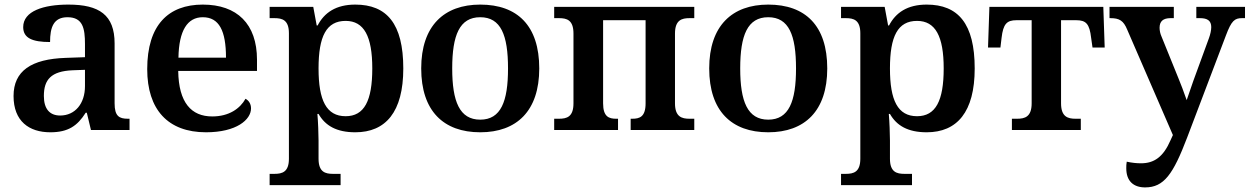

<svg xmlns="http://www.w3.org/2000/svg" viewBox="-20 -566 5441 836"><path d="M199 10C277 10 317 -18 353 -75H358L376 0H544V-49H537C499 -49 479 -60 479 -116V-377C479 -501 412 -546 278 -546C170 -546 81 -518 81 -448C81 -400 121 -383 198 -383C198 -447 213 -491 274 -491C341 -491 350 -442 350 -374V-317L266 -314C116 -309 39 -257 39 -148C39 -38 107 10 199 10ZM242 -63C197 -63 171 -91 171 -148C171 -219 202 -256 296 -260L350 -262V-191C350 -115 307 -63 242 -63Z M877 10C1010 10 1073 -45 1073 -94C1073 -113 1064 -128 1049 -136C1025 -93 977 -59 904 -59C813 -59 758 -119 756 -257H1099V-306C1099 -462 1012 -546 863 -546C713 -546 621 -457 621 -265C621 -89 711 10 877 10ZM964 -315H757C759 -433 796 -491 863 -491C934 -491 964 -432 964 -315Z M1154 240H1463V191H1430C1396 191 1367 183 1367 125V46C1367 19 1365 -37 1362 -70H1367C1396 -19 1445 10 1527 10C1659 10 1736 -78 1736 -268C1736 -463 1664 -546 1527 -546C1443 -546 1392 -511 1363 -455H1359L1344 -536H1154V-487H1175C1209 -487 1238 -479 1238 -421V125C1238 183 1209 191 1175 191H1154ZM1485 -60C1401 -60 1367 -129 1367 -268C1367 -408 1401 -475 1485 -475C1565 -475 1601 -408 1601 -268C1601 -127 1566 -60 1485 -60Z M2071 10C2230 10 2328 -83 2328 -268C2328 -454 2233 -546 2071 -546C1914 -546 1814 -454 1814 -268C1814 -83 1911 10 2071 10ZM2071 -45C1981 -45 1949 -124 1949 -268C1949 -413 1981 -491 2071 -491C2161 -491 2192 -413 2192 -268C2192 -124 2161 -45 2071 -45Z M2393 0H2671V-49H2663C2632 -49 2606 -57 2606 -116V-478H2791V-116C2791 -57 2765 -49 2733 -49H2726V0H3003V-49H2982C2949 -49 2919 -57 2919 -116V-420C2919 -479 2949 -487 2982 -487H3003V-536H2393V-487H2414C2448 -487 2477 -479 2477 -420V-116C2477 -57 2448 -49 2414 -49H2393Z M3325 10C3484 10 3582 -83 3582 -268C3582 -454 3487 -546 3325 -546C3168 -546 3068 -454 3068 -268C3068 -83 3165 10 3325 10ZM3325 -45C3235 -45 3203 -124 3203 -268C3203 -413 3235 -491 3325 -491C3415 -491 3446 -413 3446 -268C3446 -124 3415 -45 3325 -45Z M3642 240H3951V191H3918C3884 191 3855 183 3855 125V46C3855 19 3853 -37 3850 -70H3855C3884 -19 3933 10 4015 10C4147 10 4224 -78 4224 -268C4224 -463 4152 -546 4015 -546C3931 -546 3880 -511 3851 -455H3847L3832 -536H3642V-487H3663C3697 -487 3726 -479 3726 -421V125C3726 183 3697 191 3663 191H3642ZM3973 -60C3889 -60 3855 -129 3855 -268C3855 -408 3889 -475 3973 -475C4053 -475 4089 -408 4089 -268C4089 -127 4054 -60 3973 -60Z M4386 0H4686V-49H4663C4630 -49 4600 -57 4600 -116V-478H4666C4709 -478 4724 -462 4731 -401L4737 -359H4790L4784 -536H4288L4282 -359H4336L4341 -401C4348 -462 4364 -478 4406 -478H4472V-116C4472 -57 4442 -49 4409 -49H4386Z M4966 250C5048 250 5088 193 5149 33L5318 -412C5342 -476 5356 -487 5388 -487H5401V-536H5189V-487H5205C5237 -487 5254 -476 5254 -448C5254 -435 5250 -416 5244 -400L5176 -214C5168 -191 5160 -168 5147 -130C5133 -170 5122 -199 5112 -223L5037 -408C5032 -419 5029 -433 5029 -445C5029 -473 5044 -487 5077 -487H5091V-536H4811V-487H4815C4854 -487 4872 -476 4888 -437L5087 22L5077 44C5045 118 5005 145 4948 145C4929 145 4909 143 4886 138C4884 148 4884 158 4884 167C4884 222 4915 250 4966 250Z"/></svg>

Font: Noto Serif SemiBold
Style: Regular
Weight: 600
Designer: Monotype Design Team
Foundry: Monotype Imaging Inc.
Version: Version 2.013